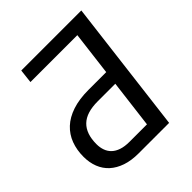

<svg xmlns="http://www.w3.org/2000/svg" viewBox="-197 -843 971 971"><g transform="rotate(-45 288.5 -358.0)"><path d="M369 -74 401 -332.5H275Q194.5 -332.5 156 -295.2Q117.5 -258 117.5 -183.5Q117.5 -159.5 124.8 -139.2Q132 -119 147.2 -104.5Q162.5 -90 186.5 -82Q210.5 -74 244 -74ZM541.5 -716 453.5 0H234.5Q184 0 145 -13.2Q106 -26.5 79.5 -50.5Q53 -74.5 39.5 -108.8Q26 -143 26 -185Q26 -233.5 41.2 -274.2Q56.5 -315 88 -344.5Q119.5 -374 168.2 -390.2Q217 -406.5 284 -406.5H410L439 -642H103.5L112 -716Z"/></g></svg>

Font: Lato 2
Style: Italic
Weight: 400
Italic angle: -7°
Designer: Lukasz Dziedzic with Adam Twardoch and Botio Nikoltchev
Foundry: tyPoland Lukasz Dziedzic
Version: Version 2.015; 2015-08-06; http://www.latofonts.com/